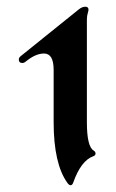

<svg xmlns="http://www.w3.org/2000/svg" viewBox="-20 -543 346 573"><path d="M239.3 -485.4V-178.2Q239.3 -106 259.3 -93.8Q265.1 -90.3 265.1 -84.7Q265.1 -79.1 258.3 -76.7Q221.7 -63.5 198.7 1.5Q195.8 9.8 190.9 9.8Q186 9.8 181.2 2.9Q140.1 -54.2 140.1 -178.2V-334.5Q140.1 -383.3 111.3 -383.3Q86.4 -383.3 57.6 -359.9Q51.8 -355 46.9 -355Q36.1 -355 36.1 -365.7Q36.1 -371.1 42.5 -376L215.3 -515.1Q225.1 -522.9 234.6 -522.9Q244.1 -522.9 244.1 -514.2Q244.1 -511.2 242.7 -506.8Q239.3 -496.1 239.3 -485.4Z"/></svg>

Font: UnifrakturMaguntia
Style: Book
Weight: 400
Designer: j. 'mach' wust, Gerrit Ansmann, Georg Duffner, based on a font by Peter Wiegel, original typeface by Carl Albert Fahrenw
Version: Version 2017-03-19